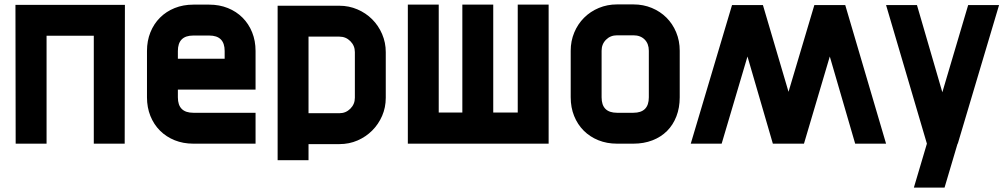

<svg xmlns="http://www.w3.org/2000/svg" viewBox="-20 -651 4547 870"><path d="M50 -629H546L545 0H405V-489H191V0H51L50 -629Z M1138 0H856Q810 0 771.5 -15.5Q733 -31 705 -59Q677 -87 661.5 -125.5Q646 -164 646 -210V-420Q646 -466 661.5 -504.5Q677 -543 705 -571Q733 -599 771.5 -614.5Q810 -630 856 -630H928Q974 -630 1012.5 -614.5Q1051 -599 1079 -571Q1107 -543 1122.5 -504.5Q1138 -466 1138 -420V-245H786V-210Q786 -140 856 -140H1138ZM786 -420V-385H998V-420Q998 -490 928 -490H856Q786 -490 786 -420Z M1518 -625Q1561 -625 1599.5 -608.5Q1638 -592 1666.5 -563.5Q1695 -535 1711.5 -496.5Q1728 -458 1728 -415V-208Q1728 -164 1711.5 -126Q1695 -88 1666.5 -59.5Q1638 -31 1600 -14.5Q1562 2 1518 2H1378V75H1238V-625ZM1588 -415Q1588 -444 1567.5 -464.5Q1547 -485 1518 -485H1378V-138H1518Q1547 -138 1567.5 -158.5Q1588 -179 1588 -208Z M2466 0H1828V-630H1968V-141H2075V-630H2215V-141H2326V-630H2466V0Z M3060 -210Q3060 -163 3045 -124Q3030 -85 3002.5 -57.5Q2975 -30 2936 -15Q2897 0 2850 0H2776Q2730 0 2691.5 -15.5Q2653 -31 2625 -59Q2597 -87 2581.5 -125.5Q2566 -164 2566 -210V-421Q2566 -465 2582 -503.5Q2598 -542 2626.5 -570.5Q2655 -599 2693.5 -615Q2732 -631 2776 -631H2850Q2895 -631 2933.5 -615Q2972 -599 3000 -571Q3028 -543 3044 -504.5Q3060 -466 3060 -421ZM2920 -210V-421Q2920 -453 2901 -472Q2882 -491 2850 -491H2776Q2746 -491 2726 -471Q2706 -451 2706 -421V-210Q2706 -140 2776 -140H2850Q2920 -140 2920 -210Z M3110 0 3297 -628H3437L3553 -235L3670 -628H3810L3995 0H3855L3740 -395L3623 0H3482L3367 -395L3250 0H3110Z M4121 199 4180 0 3995 -628H4135L4250 -233L4367 -628H4507L4320 0H4319L4260 199H4121Z"/></svg>

Font: CAT North
Style: Regular
Weight: 400
Designer: Peter Wiegel
Foundry: Peter Wiegel
Version: Version 1.000